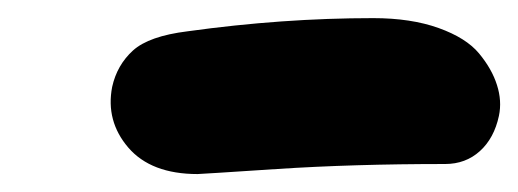

<svg xmlns="http://www.w3.org/2000/svg" viewBox="-20 -779 577 214"><path d="M200.2 -585Q148.4 -585 123 -614.5Q97.7 -644 105 -682.1Q110.4 -706.5 128.2 -722.7Q146 -738.8 189 -744.1Q294.9 -758.8 396 -758.8Q438 -758.8 468.8 -747.8Q499.5 -736.8 513.9 -719.5Q528.3 -702.1 533.9 -684.3Q539.6 -666.5 536.1 -649.9Q530.8 -625 514.9 -610.6Q499 -596.2 476.1 -596.2Q373.5 -596.2 288.3 -590.6Q203.1 -585 200.2 -585Z"/></svg>

Font: Shantell Sans Bouncy
Style: Italic
Weight: 800
Italic angle: -11.31°
Designer: Stephen Nixon, Anya Danilova, Shantell Martin
Foundry: Arrow Type
Version: Version 1.006;[9816181b4]